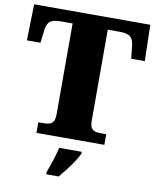

<svg xmlns="http://www.w3.org/2000/svg" viewBox="-99 -789 880 1086"><g transform="rotate(10 341.0 -246.5)"><path d="M147 0V-61H179Q198 -61 212 -65.5Q226 -70 233.5 -84Q241 -98 241 -125V-645H173Q128 -645 111 -630Q94 -615 90 -582L81 -506H3L8 -714H675L680 -506H602L594 -582Q590 -615 573 -630Q556 -645 511 -645H443V-121Q443 -95 451 -82Q459 -69 473 -65Q487 -61 505 -61H537V0ZM242 208Q249 189 258.5 162.5Q268 136 276 108.5Q284 81 288 61H418V71Q409 92 391.5 118.5Q374 145 353 172Q332 199 314 221H242Z"/></g></svg>

Font: Noto Serif Khmer Black
Style: Regular
Weight: 900
Version: Version 2.003